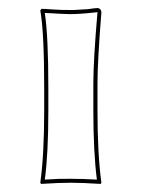

<svg xmlns="http://www.w3.org/2000/svg" viewBox="-20 -454 350 477"><path d="M89.8 -234.9Q89.8 -374 80.1 -428.2L83 -432.1Q89.8 -432.1 107.4 -430.7Q138.2 -428.7 153.8 -429.2Q158.7 -429.2 163.3 -429.2Q168 -429.2 172.4 -429.7Q176.8 -430.2 180.9 -430.2Q185.1 -430.2 189.9 -430.7Q194.8 -431.2 197.5 -431.2Q200.2 -431.2 205.1 -432.1Q210 -433.1 211.4 -433.1Q212.9 -433.1 217.8 -433.6L223.1 -434.1Q231.4 -432.1 231.9 -423.8Q222.2 -301.3 222.2 -246.1V-180.2Q222.2 -70.8 231.9 0L230 2.9Q184.1 0 155.8 0Q125.5 0 82 2.9L80.1 0Q89.8 -68.4 89.8 -180.2ZM100.1 -234.9V-180.2Q100.1 -72.3 91.3 -7.8Q126.5 -10.3 155.8 -9.8Q186 -9.8 220.7 -7.8Q211.9 -76.7 211.9 -180.2V-246.1Q211.9 -304.2 222.2 -423.8Q180.2 -418.9 153.8 -418.9Q143.6 -418.9 91.3 -421.9Q100.1 -364.3 100.1 -234.9Z"/></svg>

Font: Linux Biolinum Outline O
Style: Bold
Weight: 700
Designer: Philipp H. Poll
Foundry: Philipp H. Poll
Version: Version 0.9.2